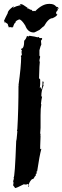

<svg xmlns="http://www.w3.org/2000/svg" viewBox="-47 -916 320 985"><path d="M104.5 -732.4Q133.8 -728.5 145.5 -724.6Q149.4 -726.6 151.4 -726.6Q151.4 -723.6 157.2 -720.7H168.9V-714.8L163.1 -707L165 -687.5Q161.1 -681.6 155.3 -658.2V-630.9L159.2 -625L155.3 -607.4Q155.3 -601.1 157.2 -597.7Q155.3 -592.3 153.3 -513.7Q156.2 -513.7 159.2 -507.8V-484.4L157.2 -464.8L163.1 -468.8V-457Q167.5 -457 170.9 -482.4V-498H172.9Q176.8 -497.6 176.8 -494.1L174.8 -482.4L176.8 -478.5Q165 -452.6 165 -421.9L168.9 -419.9Q165 -403.8 163.1 -382.8Q163.1 -380.9 165 -380.9Q161.1 -361.8 161.1 -324.2V-259.8Q161.1 -249 159.2 -232.4Q161.1 -229.5 161.1 -220.7H159.2Q159.2 -218.8 161.1 -218.8Q159.2 -182.6 159.2 -166V-150.4L163.1 -152.3H165Q155.3 -115.7 143.6 -37.1L139.6 -35.2L141.6 -31.2L139.6 -27.3Q141.6 -27.3 141.6 -25.4Q137.7 -23.4 135.7 -23.4Q137.7 -19.5 137.7 -17.6Q127.9 -6.8 127.9 -3.9Q127.9 -1 120.1 3.9Q120.1 2 118.2 2Q103.5 16.1 100.6 31.2H96.7V27.3Q90.8 29.3 90.8 31.2L86.9 29.3Q85 29.3 85 31.2L75.2 29.3Q37.6 48.8 30.3 48.8Q30.3 46.9 20.5 35.2V33.2L22.5 21.5Q20.5 17.6 20.5 15.6Q20.5 12.2 24.4 0L22.5 -3.9Q29.3 -3.9 36.1 -193.4Q38.1 -193.4 42 -242.2Q42 -244.1 40 -244.1L42 -253.9Q47.9 -353.5 47.9 -476.6H49.8Q49.8 -478.5 47.9 -478.5Q61.5 -576.2 61.5 -623Q59.6 -627 59.6 -628.9Q62.5 -628.9 65.4 -636.7Q63.5 -640.6 63.5 -642.6H65.4L63.5 -646.5V-650.4L65.4 -660.2H61.5V-666Q77.1 -666 77.1 -707Q86.9 -716.3 90.8 -730.5H96.7L100.6 -728.5Q101.1 -732.4 104.5 -732.4ZM102.5 35.2V37.1Q102.5 41 98.6 41H96.7V37.1Q98.6 37.1 102.5 35.2ZM128.4 -749.5H125.5Q95.7 -749.5 82.5 -785.2Q63 -816.4 51.3 -816.4Q33.7 -809.6 31.7 -801.8Q33.2 -801.8 33.2 -799.8Q25.9 -799.8 19 -773.9H17.6V-778.8L13.7 -775.4L3.4 -777.3Q1 -775.4 -2 -775.4Q-3.4 -783.2 -7.3 -788.6L-5.9 -792L-20 -801.8Q-22.9 -799.8 -23.9 -799.8V-804.7H-21.5V-806.6H-23.9Q-23.9 -804.7 -25.4 -804.7L-26.9 -808.1Q-20 -824.7 -7.3 -848.6Q-7.3 -862.8 21.5 -882.8H23.9L19 -876.5H20Q35.6 -884.8 58.1 -889.6Q58.1 -887.7 59.1 -887.7L60.5 -891.1H55.2V-894.5H63Q68.8 -894.5 95.7 -875Q94.2 -871.6 94.2 -870.1H98.1V-873H99.6L108.9 -865.2H109.9V-868.2Q117.7 -864.7 120.6 -858.4L123 -860.4Q125.5 -860.4 125.5 -858.4Q128.4 -860.4 129.4 -860.4Q132.3 -858.4 133.3 -858.4Q170.4 -896 203.6 -896H209Q231.4 -896 241.7 -881.3Q253.4 -880.4 253.4 -871.6Q252 -871.6 252 -870.1L249.5 -871.6H245.6V-870.1Q250.5 -869.1 250.5 -865.2Q240.2 -856 240.2 -847.2Q242.7 -847.2 242.7 -842.3H244.1V-845.7H245.6Q245.6 -843.8 246.6 -840.8Q244.1 -832.5 223.1 -822.8Q201.7 -822.8 179.2 -782.2Q176.8 -782.2 155.8 -762.7Q130.4 -749.5 128.4 -749.5Z"/></svg>

Font: Mister Brush
Style: Regular
Weight: 400
Designer: GGBotNet
Foundry: GGBotNet
Version: 1.00